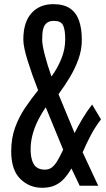

<svg xmlns="http://www.w3.org/2000/svg" viewBox="-20 -890 508 920"><path d="M182.1 9.8C206.2 9.8 226.7 5.9 243.7 -2C260.6 -9.8 275.3 -20.7 287.8 -34.7C300.4 -48.7 311.8 -64.8 322.3 -83L361.8 0H450.7L376 -160.2C387.4 -186.8 400.1 -213.7 414.3 -240.7C428.5 -267.7 445 -293.5 463.9 -317.9L421.4 -389.2C403.8 -366.4 388.2 -343.4 374.5 -320.3C360.8 -297.2 348.5 -274.6 337.4 -252.4L260.3 -438.5C279.1 -463.9 297 -490.6 314 -518.6C330.9 -546.5 344.8 -575.7 355.7 -606C366.6 -636.2 372.1 -667.2 372.1 -698.7C372.1 -734.9 367.6 -765.7 358.6 -791.3C349.7 -816.8 335.2 -836.3 315.2 -849.9C295.2 -863.4 268.4 -870.1 234.9 -870.1C191.2 -870.1 156.5 -855.6 130.6 -826.7C104.7 -797.7 91.8 -755.5 91.8 -700.2C91.8 -677.1 98.6 -643.8 112.1 -600.3C125.6 -556.9 142.4 -509.3 162.6 -457.5C140.8 -430.5 120 -402.4 100.3 -373.3C80.6 -344.2 64.6 -312.6 52.2 -278.6C39.9 -244.5 33.7 -206.5 33.7 -164.6C33.7 -105.6 48.1 -61.8 76.9 -33.2C105.7 -4.6 140.8 9.8 182.1 9.8ZM195.8 -77.1C168.8 -77.1 150.1 -87 139.9 -106.7C129.6 -126.4 125.3 -153.5 127 -188C128.3 -210.1 132.1 -231.9 138.4 -253.4C144.8 -274.9 153.2 -295.9 163.6 -316.4C174 -336.9 185.9 -356.8 199.2 -376L282.7 -172.9C273.6 -153.3 264.9 -136.4 256.6 -122.1C248.3 -107.7 239.4 -96.7 230 -88.9C220.5 -81.1 209.1 -77.1 195.8 -77.1ZM226.6 -523.4C213.5 -560.2 202.9 -594.7 194.6 -627C186.3 -659.2 182.1 -683.3 182.1 -699.2C182.1 -708.3 182.5 -718.1 183.1 -728.5C183.8 -738.9 185.7 -748.8 189 -758.1C192.2 -767.3 197.8 -775 205.6 -781C213.4 -787 224.4 -790 238.8 -790C260.9 -790 275.4 -783 282.2 -768.8C289.1 -754.6 292.5 -732.1 292.5 -701.2C292.5 -669.6 286.3 -638.6 273.9 -608.2C261.6 -577.7 245.8 -549.5 226.6 -523.4Z"/></svg>

Font: Antonio
Style: Regular
Weight: 400
Designer: Vernon Adams
Foundry: Vernon Adams
Version: Version 1.002